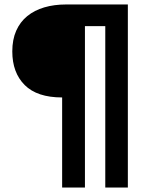

<svg xmlns="http://www.w3.org/2000/svg" viewBox="-20 -662 652 859"><path d="M451 177V-545H360V177H258V-226Q146 -226 90.5 -281.5Q35 -337 35 -432Q35 -485 52.5 -524.5Q70 -564 102 -590Q134 -616 178 -629Q222 -642 276 -642H552V177Z"/></svg>

Font: Mukta Vaani ExtraBold
Style: Regular
Weight: 800
Designer: Noopur Datye, Girish Dalvi, Yashodeep Gholap, Pallavi Karambelkar
Foundry: Ek Type
Version: Version 2.538;PS 1.000;hotconv 16.6.51;makeotf.lib2.5.65220;